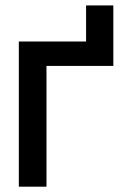

<svg xmlns="http://www.w3.org/2000/svg" viewBox="-20 -702 466 722"><path d="M406.2 -681.6V-454.1H154.8V0H50.8V-545.9H303.7V-681.6Z"/></svg>

Font: Inter Tight Medium
Style: Regular
Weight: 500
Designer: Rasmus Andersson
Foundry: rsms
Version: Version 3.004; ttfautohint (v1.8.4.7-5d5b)